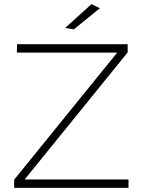

<svg xmlns="http://www.w3.org/2000/svg" viewBox="-20 -914 694 934"><path d="M63 -699H601V-659L100 -41H605V0H49V-40L550 -658H62ZM425 -894 466 -874 339 -771 297 -778Z"/></svg>

Font: Montserrat arm2 ExtraLight
Style: Regular
Weight: 275
Designer: Julieta Ulanovsky
Foundry: Julieta Ulanovsky
Version: Version 6.000